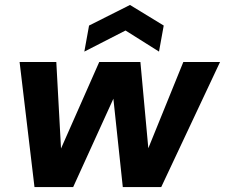

<svg xmlns="http://www.w3.org/2000/svg" viewBox="-20 -754 907 774"><path d="M119 0 59 -504H207L229 -100L202 -101L380 -504H546L583 -101L555 -100L719 -504H867L630 0H475L431 -413H463L275 0ZM320 -546 339 -651 504 -734 640 -651 621 -546 486 -631Z"/></svg>

Font: DM Sans Black
Style: Italic
Weight: 900
Italic angle: -10°
Designer: Colophon Foundry, Jonny Pinhorn
Foundry: Colophon Foundry
Version: Version 4.004;gftools[0.9.30]